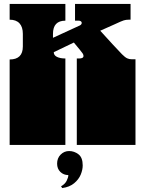

<svg xmlns="http://www.w3.org/2000/svg" viewBox="-20 -736 737 975"><path d="M29 -171V-172Q29 -185 29 -191Q29 -197 29 -209V-260Q29 -269 29 -273.5Q29 -278 29 -282.5Q29 -287 29 -296V-297Q29 -310 29 -316Q29 -322 29 -334V-434Q96 -434 96 -500V-564Q96 -599 79 -617.5Q62 -636 29 -636V-716H312V-631Q249 -631 249 -564V-544L386 -607Q395 -612 395 -620Q395 -625 390.5 -628Q386 -631 380 -631H361V-716H643V-636H633Q620 -636 608.5 -632.5Q597 -629 563 -613L489 -580L551 -512Q584 -476 599.5 -460.5Q615 -445 625.5 -440Q636 -435 649 -435H668V0H370V-135Q370 -144 370 -148.5Q370 -153 370 -157.5Q370 -162 370 -171V-172Q370 -185 370 -191Q370 -197 370 -209V-260Q370 -269 370 -273.5Q370 -278 370 -282.5Q370 -287 370 -296V-297Q370 -310 370 -316Q370 -322 370 -334V-439H382Q404 -439 404 -452Q404 -458 399.5 -465Q395 -472 384 -485L355 -520L253 -471Q253 -455 269.5 -447Q286 -439 312 -439V0H29V-135Q29 -144 29 -148.5Q29 -153 29 -157.5Q29 -162 29 -171ZM327 153Q303 153 286.5 137Q270 121 270 95Q270 67 288 49Q306 31 331 31Q357 31 378.5 47.5Q400 64 400 104Q400 126 390 150.5Q380 175 356.5 194.5Q333 214 296 219L290 210Q310 199 318.5 182Q327 165 327 153Z"/></svg>

Font: Danfo
Style: Regular
Weight: 400
Version: Version 1.000;Glyphs 3.2 (3236)